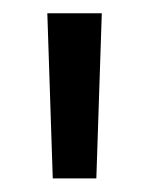

<svg xmlns="http://www.w3.org/2000/svg" viewBox="-20 -682 219 282"><path d="M121.5 -420H57.5L49.5 -662.5H129.5Z"/></svg>

Font: Anek Latin
Style: Regular
Weight: 400
Designer: Yesha Goshar
Foundry: Ek Type
Version: Version 1.003